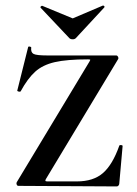

<svg xmlns="http://www.w3.org/2000/svg" viewBox="-20 -667 492 689"><path d="M304 -452Q304 -454 296 -454Q220 -454 176.5 -444Q133 -434 106 -409.5Q79 -385 54 -339Q53 -338 50 -338Q47 -338 44 -339.5Q41 -341 42 -342L81 -498Q81 -500 85 -500Q88 -500 90.5 -498.5Q93 -497 92 -496Q90 -479 100.5 -473.5Q111 -468 150 -468H397Q401 -468 403.5 -463.5Q406 -459 404 -455L145 -25Q142 -20 143 -18Q144 -16 150 -16H256Q315 -16 349.5 -46Q384 -76 408 -144Q409 -147 414.5 -146.5Q420 -146 420 -143L408 -8Q408 -5 405.5 -1.5Q403 2 399 2L46 0Q42 0 40 -4.5Q38 -9 40 -13L301 -446ZM125 -641Q125 -643 128 -645Q131 -647 132 -646L241 -601L349 -647H350Q353 -647 354.5 -644.5Q356 -642 354 -640L252 -530Q248 -526 241 -526Q233 -526 229 -530L126 -639Z"/></svg>

Font: Cormorant SC SemiBold
Style: Regular
Weight: 600
Designer: Christian Thalmann (Catharsis Fonts)
Foundry: Catharsis Fonts
Version: Version 4.000